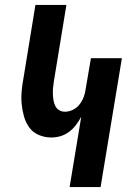

<svg xmlns="http://www.w3.org/2000/svg" viewBox="-20 -755 540 775"><path d="M261 0 308 -284Q299 -267 287 -251Q275 -235 259 -223Q243 -211 224.5 -205.5Q206 -200 187 -200Q161 -200 137 -210Q113 -220 98.5 -240Q84 -260 77 -284.5Q70 -309 67.5 -335Q65 -361 67.5 -388Q70 -415 75 -441L123 -735H248L197 -424Q195 -412 194 -399Q193 -386 193.5 -374Q194 -362 196 -350Q198 -338 203 -327.5Q208 -317 218.5 -310.5Q229 -304 242 -304Q258 -304 274.5 -312Q291 -320 301.5 -334Q312 -348 318 -364Q324 -380 326 -397L347 -520H472L386 0Z"/></svg>

Font: Iosevka Extrabold Oblique
Style: Regular
Weight: 800
Italic angle: -9°
Monospace: yes
Designer: Belleve Invis
Foundry: Belleve Invis
Version: Version 32.5.0; ttfautohint (v1.8.4)